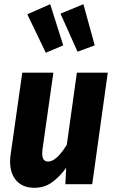

<svg xmlns="http://www.w3.org/2000/svg" viewBox="-20 -877 549 914"><path d="M28 -109Q28 -126 31 -144L86 -531H234L182 -164Q181 -157 181 -146Q181 -108 209 -108Q249 -108 298 -188L346 -531H493L419 0H291L295 -78Q262 -33 226 -8Q190 17 144 17Q89 17 58.5 -16.5Q28 -50 28 -109ZM219 -857 281 -661 198 -626 110 -809ZM377 -857 431 -661 349 -631 268 -812Z"/></svg>

Font: Fira Sans Condensed
Style: Bold Italic
Weight: 700
Width: 3
Italic angle: -8°
Designer: Carrois Corporate & Edenspiekermann AG
Foundry: Carrois Corporate GbR & Edenspiekermann AG
Version: Version 4.203